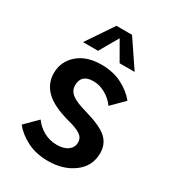

<svg xmlns="http://www.w3.org/2000/svg" viewBox="-180 -820 847 940"><g transform="rotate(30 243.5 -350.5)"><path d="M107 -138Q128 -108 162 -89Q196 -70 237 -70Q277 -70 299.5 -87.5Q322 -105 322 -132Q322 -158 299.5 -173.5Q277 -189 229 -201Q132 -227 90.5 -268.5Q49 -310 49 -367Q49 -433 98.5 -476.5Q148 -520 232 -520Q298 -520 348.5 -494Q399 -468 429 -430L361 -362Q340 -392 306.5 -411Q273 -430 238 -430Q169 -430 169 -368Q169 -338 194 -318.5Q219 -299 281 -282Q372 -256 407 -224Q442 -192 442 -141Q442 -68 383.5 -24Q325 20 239 20Q171 20 120 -6Q69 -32 39 -70ZM199 -721H287L389 -570H304L243 -676L182 -570H97Z"/></g></svg>

Font: Moderustic Med
Style: Regular
Weight: 500
Designer: Tural Alisoy
Foundry: TAFT Foundry
Version: Version 2.110